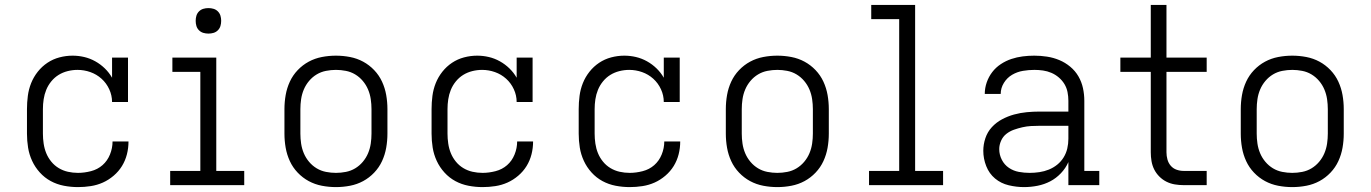

<svg xmlns="http://www.w3.org/2000/svg" viewBox="-20 -755 5590 783"><path d="M298 8Q269 8 240.5 2.5Q212 -3 187 -16.5Q162 -30 142.5 -51.5Q123 -73 111 -99Q99 -125 94.5 -153Q90 -181 90 -210V-310Q90 -337 93.5 -364Q97 -391 107 -416Q117 -441 134 -462.5Q151 -484 173.5 -499Q196 -514 222.5 -521Q249 -528 276 -528Q300 -528 323.5 -522.5Q347 -517 368.5 -505Q390 -493 407.5 -476Q425 -459 437 -438V-520H502V-339H437Q437 -366 425.5 -391Q414 -416 394 -434Q374 -452 348.5 -461Q323 -470 296 -470Q276 -470 256 -465Q236 -460 219 -449.5Q202 -439 189 -423Q176 -407 168.5 -388.5Q161 -370 158 -350Q155 -330 155 -310V-210Q155 -190 158 -169.5Q161 -149 168.5 -130.5Q176 -112 189 -96Q202 -80 219.5 -69.5Q237 -59 257 -54.5Q277 -50 298 -50Q324 -50 351 -57Q378 -64 398 -81.5Q418 -99 428.5 -125Q439 -151 439 -178H504Q504 -151 497.5 -125.5Q491 -100 477.5 -78Q464 -56 443.5 -38.5Q423 -21 399.5 -10.5Q376 0 350 4Q324 8 298 8Z M674 0V-58H797V-462H683V-520H862V-58H976V0ZM830 -618Q819 -618 809 -621Q799 -624 791.5 -631.5Q784 -639 781 -649Q778 -659 778 -670Q778 -681 781 -691Q784 -701 791.5 -708.5Q799 -716 809 -719Q819 -722 830 -722Q841 -722 851 -719Q861 -716 868.5 -708.5Q876 -701 879 -691Q882 -681 882 -670Q882 -659 879 -649Q876 -639 868.5 -631.5Q861 -624 851 -621Q841 -618 830 -618Z M1350 8Q1321 8 1292.5 2.5Q1264 -3 1239 -16.5Q1214 -30 1194 -51Q1174 -72 1162 -98Q1150 -124 1145 -152.5Q1140 -181 1140 -210V-310Q1140 -339 1145 -367.5Q1150 -396 1162 -422Q1174 -448 1194 -469Q1214 -490 1239 -503.5Q1264 -517 1292.5 -522.5Q1321 -528 1350 -528Q1379 -528 1407.5 -522.5Q1436 -517 1461 -503.5Q1486 -490 1506 -469Q1526 -448 1538 -422Q1550 -396 1555 -367.5Q1560 -339 1560 -310V-210Q1560 -181 1555 -152.5Q1550 -124 1538 -98Q1526 -72 1506 -51Q1486 -30 1461 -16.5Q1436 -3 1407.5 2.5Q1379 8 1350 8ZM1350 -50Q1370 -50 1390.5 -54Q1411 -58 1428.5 -68.5Q1446 -79 1459.5 -95Q1473 -111 1481 -130Q1489 -149 1492 -169.5Q1495 -190 1495 -210V-310Q1495 -330 1492 -350.5Q1489 -371 1481 -390Q1473 -409 1459.5 -425Q1446 -441 1428.5 -451.5Q1411 -462 1390.5 -466Q1370 -470 1350 -470Q1330 -470 1309.5 -466Q1289 -462 1271.5 -451.5Q1254 -441 1240.5 -425Q1227 -409 1219 -390Q1211 -371 1208 -350.5Q1205 -330 1205 -310V-210Q1205 -190 1208 -169.5Q1211 -149 1219 -130Q1227 -111 1240.5 -95Q1254 -79 1271.5 -68.5Q1289 -58 1309.5 -54Q1330 -50 1350 -50Z M1948 8Q1919 8 1890.5 2.5Q1862 -3 1837 -16.5Q1812 -30 1792.5 -51.5Q1773 -73 1761 -99Q1749 -125 1744.5 -153Q1740 -181 1740 -210V-310Q1740 -337 1743.5 -364Q1747 -391 1757 -416Q1767 -441 1784 -462.5Q1801 -484 1823.5 -499Q1846 -514 1872.5 -521Q1899 -528 1926 -528Q1950 -528 1973.5 -522.5Q1997 -517 2018.5 -505Q2040 -493 2057.5 -476Q2075 -459 2087 -438V-520H2152V-339H2087Q2087 -366 2075.5 -391Q2064 -416 2044 -434Q2024 -452 1998.5 -461Q1973 -470 1946 -470Q1926 -470 1906 -465Q1886 -460 1869 -449.5Q1852 -439 1839 -423Q1826 -407 1818.5 -388.5Q1811 -370 1808 -350Q1805 -330 1805 -310V-210Q1805 -190 1808 -169.5Q1811 -149 1818.5 -130.5Q1826 -112 1839 -96Q1852 -80 1869.5 -69.5Q1887 -59 1907 -54.5Q1927 -50 1948 -50Q1974 -50 2001 -57Q2028 -64 2048 -81.5Q2068 -99 2078.5 -125Q2089 -151 2089 -178H2154Q2154 -151 2147.5 -125.5Q2141 -100 2127.5 -78Q2114 -56 2093.5 -38.5Q2073 -21 2049.5 -10.5Q2026 0 2000 4Q1974 8 1948 8Z M2548 8Q2519 8 2490.5 2.5Q2462 -3 2437 -16.5Q2412 -30 2392.5 -51.5Q2373 -73 2361 -99Q2349 -125 2344.5 -153Q2340 -181 2340 -210V-310Q2340 -337 2343.5 -364Q2347 -391 2357 -416Q2367 -441 2384 -462.5Q2401 -484 2423.5 -499Q2446 -514 2472.5 -521Q2499 -528 2526 -528Q2550 -528 2573.5 -522.5Q2597 -517 2618.5 -505Q2640 -493 2657.5 -476Q2675 -459 2687 -438V-520H2752V-339H2687Q2687 -366 2675.5 -391Q2664 -416 2644 -434Q2624 -452 2598.5 -461Q2573 -470 2546 -470Q2526 -470 2506 -465Q2486 -460 2469 -449.5Q2452 -439 2439 -423Q2426 -407 2418.5 -388.5Q2411 -370 2408 -350Q2405 -330 2405 -310V-210Q2405 -190 2408 -169.5Q2411 -149 2418.5 -130.5Q2426 -112 2439 -96Q2452 -80 2469.5 -69.5Q2487 -59 2507 -54.5Q2527 -50 2548 -50Q2574 -50 2601 -57Q2628 -64 2648 -81.5Q2668 -99 2678.5 -125Q2689 -151 2689 -178H2754Q2754 -151 2747.5 -125.5Q2741 -100 2727.5 -78Q2714 -56 2693.5 -38.5Q2673 -21 2649.5 -10.5Q2626 0 2600 4Q2574 8 2548 8Z M3150 8Q3121 8 3092.5 2.5Q3064 -3 3039 -16.5Q3014 -30 2994 -51Q2974 -72 2962 -98Q2950 -124 2945 -152.5Q2940 -181 2940 -210V-310Q2940 -339 2945 -367.5Q2950 -396 2962 -422Q2974 -448 2994 -469Q3014 -490 3039 -503.5Q3064 -517 3092.5 -522.5Q3121 -528 3150 -528Q3179 -528 3207.5 -522.5Q3236 -517 3261 -503.5Q3286 -490 3306 -469Q3326 -448 3338 -422Q3350 -396 3355 -367.5Q3360 -339 3360 -310V-210Q3360 -181 3355 -152.5Q3350 -124 3338 -98Q3326 -72 3306 -51Q3286 -30 3261 -16.5Q3236 -3 3207.5 2.5Q3179 8 3150 8ZM3150 -50Q3170 -50 3190.5 -54Q3211 -58 3228.5 -68.5Q3246 -79 3259.5 -95Q3273 -111 3281 -130Q3289 -149 3292 -169.5Q3295 -190 3295 -210V-310Q3295 -330 3292 -350.5Q3289 -371 3281 -390Q3273 -409 3259.5 -425Q3246 -441 3228.5 -451.5Q3211 -462 3190.5 -466Q3170 -470 3150 -470Q3130 -470 3109.5 -466Q3089 -462 3071.5 -451.5Q3054 -441 3040.5 -425Q3027 -409 3019 -390Q3011 -371 3008 -350.5Q3005 -330 3005 -310V-210Q3005 -190 3008 -169.5Q3011 -149 3019 -130Q3027 -111 3040.5 -95Q3054 -79 3071.5 -68.5Q3089 -58 3109.5 -54Q3130 -50 3150 -50Z M3524 0V-58H3647V-677H3533V-735H3712V-58H3826V0Z M4156 8Q4125 8 4093.5 0.5Q4062 -7 4038 -27Q4014 -47 4002 -77.5Q3990 -108 3990 -140Q3990 -166 3998.5 -191.5Q4007 -217 4025 -236.5Q4043 -256 4066.5 -268.5Q4090 -281 4115.5 -288Q4141 -295 4167.5 -297.5Q4194 -300 4220 -300H4337V-344Q4337 -362 4333.5 -379.5Q4330 -397 4321 -412Q4312 -427 4298 -439Q4284 -451 4267.5 -458Q4251 -465 4233.5 -467.5Q4216 -470 4198 -470Q4175 -470 4151.5 -466Q4128 -462 4107.5 -450Q4087 -438 4074 -417Q4061 -396 4061 -372H3996Q3996 -396 4004 -419Q4012 -442 4026.5 -461Q4041 -480 4061.5 -493.5Q4082 -507 4104.5 -514.5Q4127 -522 4150.5 -525Q4174 -528 4198 -528Q4224 -528 4250 -524Q4276 -520 4300 -510Q4324 -500 4344.5 -483Q4365 -466 4378 -443.5Q4391 -421 4396.5 -395.5Q4402 -370 4402 -344V-58H4463V0H4337V-94Q4326 -69 4306.5 -48.5Q4287 -28 4263 -15.5Q4239 -3 4211.5 2.5Q4184 8 4156 8ZM4179 -50Q4199 -50 4219 -53Q4239 -56 4257.5 -63.5Q4276 -71 4291.5 -83.5Q4307 -96 4317.5 -113Q4328 -130 4332.5 -149.5Q4337 -169 4337 -189V-242H4220Q4202 -242 4184.5 -241Q4167 -240 4149.5 -236Q4132 -232 4115 -226Q4098 -220 4084 -209Q4070 -198 4062.5 -181Q4055 -164 4055 -147Q4055 -124 4065.5 -103.5Q4076 -83 4094.5 -70.5Q4113 -58 4135 -54Q4157 -50 4179 -50Z M4807 0Q4789 0 4771 -3Q4753 -6 4737 -14Q4721 -22 4708 -35Q4695 -48 4687 -64Q4679 -80 4676 -98Q4673 -116 4673 -134V-462H4549V-520H4673V-735H4737V-520H4901V-462H4737V-134Q4737 -119 4741 -104.5Q4745 -90 4754.5 -79Q4764 -68 4778 -63Q4792 -58 4807 -58H4901V0Z M5250 8Q5221 8 5192.5 2.5Q5164 -3 5139 -16.5Q5114 -30 5094 -51Q5074 -72 5062 -98Q5050 -124 5045 -152.5Q5040 -181 5040 -210V-310Q5040 -339 5045 -367.5Q5050 -396 5062 -422Q5074 -448 5094 -469Q5114 -490 5139 -503.5Q5164 -517 5192.5 -522.5Q5221 -528 5250 -528Q5279 -528 5307.5 -522.5Q5336 -517 5361 -503.5Q5386 -490 5406 -469Q5426 -448 5438 -422Q5450 -396 5455 -367.5Q5460 -339 5460 -310V-210Q5460 -181 5455 -152.5Q5450 -124 5438 -98Q5426 -72 5406 -51Q5386 -30 5361 -16.5Q5336 -3 5307.5 2.5Q5279 8 5250 8ZM5250 -50Q5270 -50 5290.5 -54Q5311 -58 5328.5 -68.5Q5346 -79 5359.5 -95Q5373 -111 5381 -130Q5389 -149 5392 -169.5Q5395 -190 5395 -210V-310Q5395 -330 5392 -350.5Q5389 -371 5381 -390Q5373 -409 5359.5 -425Q5346 -441 5328.5 -451.5Q5311 -462 5290.5 -466Q5270 -470 5250 -470Q5230 -470 5209.5 -466Q5189 -462 5171.5 -451.5Q5154 -441 5140.5 -425Q5127 -409 5119 -390Q5111 -371 5108 -350.5Q5105 -330 5105 -310V-210Q5105 -190 5108 -169.5Q5111 -149 5119 -130Q5127 -111 5140.5 -95Q5154 -79 5171.5 -68.5Q5189 -58 5209.5 -54Q5230 -50 5250 -50Z"/></svg>

Font: Iosevka Etoile Light
Style: Regular
Weight: 300
Designer: Belleve Invis
Foundry: Belleve Invis
Version: Version 25.0.1; ttfautohint (v1.8.4)